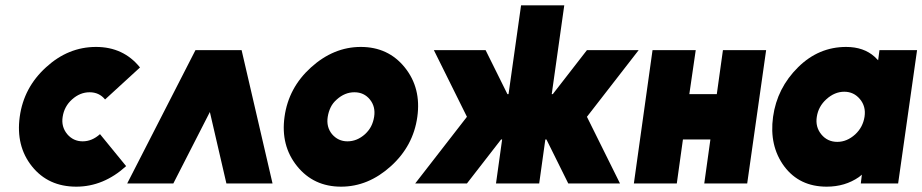

<svg xmlns="http://www.w3.org/2000/svg" viewBox="-20 -688 3459 720"><path d="M340 -512Q236 -512 153 -436Q69 -360 54 -250Q39 -140 100 -64Q161 12 266 12Q368 12 453 -65L355 -185Q325 -158 290 -158Q255 -158 232 -185Q209 -213 215 -250Q221 -289 250 -315Q280 -342 316 -342Q352 -342 374 -315L505 -435Q443 -512 340 -512Z M457 0 713 -500H886L1002 0H829L767 -268L630 0Z M1333 -512Q1231 -512 1146 -435Q1062 -359 1047 -250Q1032 -142 1094 -65Q1156 12 1259 12Q1361 12 1446 -65Q1530 -141 1545 -250Q1560 -358 1498 -435Q1436 -512 1333 -512ZM1309 -342Q1345 -342 1367 -315Q1389 -288 1383 -250Q1380 -231 1372 -215Q1364 -199 1349 -185Q1319 -158 1283 -158Q1248 -158 1225 -185Q1203 -212 1209 -250Q1212 -269 1220 -285.5Q1228 -302 1243 -315Q1273 -342 1309 -342Z M1607 -500 1731 -250 1537 0H1731L1925 -250L1801 -500ZM2375 -500H2181L1987 -250L2111 0H2305L2181 -250ZM1934 -668 1887 -335H1750L1726 -165H1863L1840 0H2002L2025 -165H2163L2187 -335H2049L2096 -668Z M2357 0H2518L2541 -165H2644L2621 0H2782L2853 -500H2691L2668 -335H2565L2589 -500H2427Z M3278 -500 3273 -462Q3270 -465 3266.5 -468.5Q3263 -472 3260 -475Q3219 -512 3153 -512Q3050 -512 2973 -436Q2894 -358 2879 -250Q2864 -141 2921 -64Q2978 12 3080 12Q3149 12 3201 -24Q3204 -26 3206.5 -28.5Q3209 -31 3212 -33L3208 0H3348L3419 -500ZM3146 -344Q3182 -344 3205 -316Q3216 -303 3220.5 -286.5Q3225 -270 3222 -250Q3219 -231 3210.5 -214.5Q3202 -198 3187 -184Q3156 -156 3120 -156Q3083 -156 3060 -184Q3037 -212 3043 -250Q3049 -289 3079 -316Q3110 -344 3146 -344Z"/></svg>

Font: Unageo
Style: Black-Italic
Weight: 900
Designer: Richard Sepsi
Foundry: Richard Sepsi
Version: Version 2.000